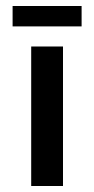

<svg xmlns="http://www.w3.org/2000/svg" viewBox="-20 -620 313 640"><path d="M190 -465H84V0H190ZM22 -600V-532H252V-600Z"/></svg>

Font: Hussar Tani
Style: Bold
Weight: 700
Foundry: Cannot Into Space Fonts
Version: Version 0.92